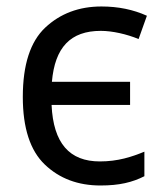

<svg xmlns="http://www.w3.org/2000/svg" viewBox="-20 -566 508 596"><path d="M292 9.8C350.6 9.8 390.6 0 428.2 -19V-95.2C389.2 -79.1 346.2 -64.9 290 -64.9C195.8 -64.9 145.5 -121.1 140.1 -240.2H383.8V-312H141.1C150.4 -418.9 198.7 -470.2 293 -470.2C328.6 -470.2 373.5 -460 410.2 -444.8L436 -517.1C394 -536.1 347.2 -545.9 294.9 -545.9C225.1 -545.9 167 -523.9 120.6 -480.5C74.2 -437 50.8 -365.2 50.8 -265.1C50.8 -168.5 73.7 -98.6 119.1 -55.2C164.6 -11.7 222.2 9.8 292 9.8Z"/></svg>

Font: Avrile Sans
Style: Regular
Weight: 400
Designer: Monotype Design Team, Google (font), Stefan Peev (BGR Cyrillic), Cristiano Sobral (main changes)
Foundry: The Avrile Sans Project Authors
Version: Version 3.110